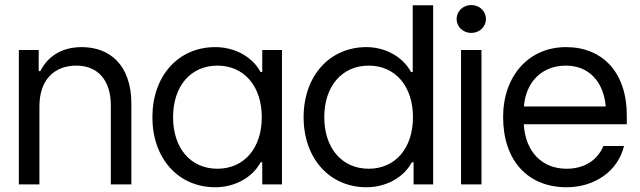

<svg xmlns="http://www.w3.org/2000/svg" viewBox="-20 -749 2598 780"><path d="M56.6 0H140.1V-316.4C140.1 -421.9 197.3 -482.4 290.5 -482.4C376.5 -482.4 430.2 -423.8 430.2 -321.3V0H513.7V-327.1C513.7 -485.8 425.3 -557.6 312 -557.6C226.1 -557.6 170.9 -515.1 144 -460H137.2V-545.9H56.6Z M854.5 11.7C932.6 11.7 1004.4 -26.4 1038.6 -89.4H1045.4V0H1125.5V-545.9H1045.4V-456.5H1038.6C1004.4 -519.5 932.6 -557.6 854.5 -557.6C704.1 -557.6 599.1 -440.4 599.1 -272.9C599.1 -105.5 704.1 11.7 854.5 11.7ZM683.1 -272.9C683.1 -399.4 754.9 -482.4 863.3 -482.4C971.7 -482.4 1043.5 -398.9 1043.5 -272.9C1043.5 -147 971.7 -63.5 863.3 -63.5C754.9 -63.5 683.1 -146.5 683.1 -272.9Z M1468.8 11.7C1546.9 11.7 1619.1 -26.4 1652.8 -89.4H1660.2V0H1739.7V-727.5H1656.7V-456.1H1649.9C1615.2 -521 1542.5 -557.6 1468.8 -557.6C1318.8 -557.6 1213.4 -440.4 1213.4 -272.9C1213.4 -105.5 1318.8 11.7 1468.8 11.7ZM1297.4 -272.9C1297.4 -399.4 1369.6 -482.4 1478 -482.4C1585.9 -482.4 1657.7 -398.9 1657.7 -272.9C1657.7 -147 1585.9 -63.5 1478 -63.5C1369.6 -63.5 1297.4 -146.5 1297.4 -272.9Z M1853 0H1936V-545.9H1853ZM1835 -671.9C1835 -640.1 1861.3 -615.2 1894.5 -615.2C1928.2 -615.2 1954.1 -640.1 1954.1 -671.9C1954.1 -703.6 1928.2 -728.5 1894.5 -728.5C1861.3 -728.5 1835 -703.6 1835 -671.9Z M2281.7 11.7C2395.5 11.7 2490.2 -53.2 2515.1 -155.8H2431.2C2405.8 -95.2 2350.6 -63.5 2281.7 -63.5C2182.1 -63.5 2114.3 -132.3 2107.9 -244.1H2526.4V-280.3C2526.4 -453.1 2429.2 -557.6 2279.3 -557.6C2127.9 -557.6 2023.9 -440.4 2023.9 -273.4C2023.9 -97.2 2124 11.7 2281.7 11.7ZM2108.4 -316.4C2116.7 -418.9 2183.6 -482.4 2279.3 -482.4C2369.6 -482.4 2431.6 -420.4 2440.9 -316.4Z"/></svg>

Font: Guggenheim Sans Display
Style: Regular
Weight: 400
Designer: Modified by Tom Baber under direction of Pentagram Design 2023
Foundry: rsms
Version: Version 1.001;Glyphs 3.1.2 (3151)